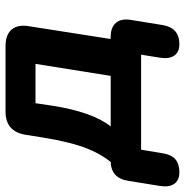

<svg xmlns="http://www.w3.org/2000/svg" viewBox="-33 -523 668 694"><g transform="rotate(-90 301.0 -176.0)"><path d="M-24 67.2 -5.4 -47.5Q4.4 -110.1 67.4 -110.1H97.1L46.1 -90.9Q86.6 -133.7 110.4 -193.2Q134.2 -252.7 150.5 -352.9L160.9 -417.6Q172.3 -490 244.9 -490H481.4Q522.3 -490 541.2 -467.9Q560.1 -445.7 553.2 -405L501.9 -77.2L474.2 -110.1H513.6Q549 -110.1 565.4 -91Q581.7 -72 576.1 -37.3L557.5 77.4Q547.7 138.4 488.3 138.4Q460 138.4 447 119.8Q434 101.1 439.6 67.2L450.4 0H106.9L94 78.2Q89.1 109.5 72.1 124Q55 138.4 25.6 138.4Q-3.5 138.4 -16.6 119.8Q-29.6 101.1 -24 67.2ZM373.7 -109.9 417.1 -381.7H275L265 -315.3Q254.9 -250.6 236.2 -196.8Q217.5 -143 191 -109.9Z"/></g></svg>

Font: SN Pro Thin
Style: Italic
Weight: 200
Italic angle: -9°
Designer: Tobias Whetton
Foundry: Supernotes
Version: Version 1.003;Glyphs 3.3 (3324)